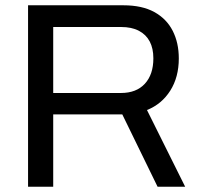

<svg xmlns="http://www.w3.org/2000/svg" viewBox="-20 -706 767 726"><path d="M86.1 0V-686H446.6Q517.1 -686 563.5 -660.5Q609.8 -634.9 632.9 -589.7Q656.1 -544.4 656.1 -484.9Q656.1 -414.3 623.8 -363.2Q591.5 -312.2 535.8 -289.9L680.1 0H575.8L442.4 -273.4H181.2V0ZM181.2 -354.4H437.6Q495.4 -354.4 527.7 -389.3Q559.9 -424.3 559.9 -485.4Q559.9 -523 546.1 -549.2Q532.3 -575.4 505.1 -589.6Q478 -603.9 437.6 -603.9H181.2Z"/></svg>

Font: Archivo SemiBold
Style: Regular
Weight: 600
Designer: Hector Gatti
Foundry: Omnibus-Type
Version: Version 2.001